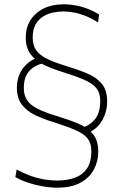

<svg xmlns="http://www.w3.org/2000/svg" viewBox="-20 -745 560 887"><path d="M244 122Q212 122 176.8 115.8Q141.5 109.5 108.5 98.5Q75.5 87.5 51 73L57 38Q84.5 53.5 115 65Q145.5 76.5 178.2 82.8Q211 89 245 89Q287.5 89 323.2 77Q359 65 380.5 35.2Q402 5.5 402 -48Q402 -83.5 384.5 -105.5Q367 -127.5 327.8 -144.5Q288.5 -161.5 223 -182Q181 -195 143.2 -212.8Q105.5 -230.5 81.8 -260.5Q58 -290.5 58 -340Q58 -372.5 69.2 -399.8Q80.5 -427 101.8 -447.2Q123 -467.5 153 -479L189 -455Q164.5 -450.5 141.8 -438.2Q119 -426 104.5 -402.2Q90 -378.5 90 -339Q90 -303.5 106 -280.8Q122 -258 155.8 -241.5Q189.5 -225 242 -209Q298.5 -192 341.8 -173.8Q385 -155.5 409.5 -125.8Q434 -96 434 -44Q434 -0.5 414.2 37.2Q394.5 75 352.5 98.5Q310.5 122 244 122ZM389 -131 357 -154Q395.5 -165.5 419.2 -194.8Q443 -224 443 -280Q443 -315.5 425.5 -337.5Q408 -359.5 368.8 -376.5Q329.5 -393.5 264 -414Q222 -427 184.2 -444.8Q146.5 -462.5 122.8 -492.5Q99 -522.5 99 -572Q99 -639.5 146.5 -682.2Q194 -725 274 -725Q304.5 -725 334.2 -719Q364 -713 390.5 -702.2Q417 -691.5 438 -678L433 -641Q402 -661 373.8 -672Q345.5 -683 320 -687.5Q294.5 -692 272 -692Q252 -692 227.8 -687.5Q203.5 -683 181.5 -670.2Q159.5 -657.5 145.2 -633.5Q131 -609.5 131 -571Q131 -535.5 147.2 -512.8Q163.5 -490 197 -473.5Q230.5 -457 283 -441Q339.5 -424 382.8 -405.8Q426 -387.5 450.5 -357.8Q475 -328 475 -276Q475 -231 454.2 -192.2Q433.5 -153.5 389 -131Z"/></svg>

Font: Commissioner Thin Thin
Style: Regular
Weight: 250
Version: Version 1.000